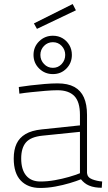

<svg xmlns="http://www.w3.org/2000/svg" viewBox="-20 -922 535 951"><path d="M179 9Q118 9 83 -27.5Q48 -64 48 -137Q48 -180 62 -210Q76 -240 106.5 -258Q137 -276 186 -281L376 -301V-353Q376 -418 348 -446.5Q320 -475 265 -475Q239 -475 204 -472Q169 -469 135 -465.5Q101 -462 76 -458L73 -491Q97 -495 131 -499Q165 -503 200.5 -506Q236 -509 265 -509Q316 -509 348 -491.5Q380 -474 395.5 -439.5Q411 -405 411 -353V-65Q413 -43 436.5 -34Q460 -25 486 -23L484 8Q467 8 451 5.5Q435 3 421 -3Q409 -8 399 -16Q389 -24 381 -34Q359 -25 325.5 -15Q292 -5 254 2Q216 9 179 9ZM180 -23Q215 -23 251.5 -29.5Q288 -36 321 -45.5Q354 -55 376 -64V-269L190 -250Q132 -244 108.5 -216.5Q85 -189 85 -137Q85 -82 109.5 -52.5Q134 -23 180 -23ZM242 -555Q202 -555 174 -582.5Q146 -610 146 -650Q146 -690 174 -717.5Q202 -745 242 -745Q269 -745 290 -732.5Q311 -720 323.5 -698.5Q336 -677 336 -650Q336 -610 309 -582.5Q282 -555 242 -555ZM242 -586Q268 -586 285.5 -605Q303 -624 303 -650Q303 -676 285.5 -694.5Q268 -713 242 -713Q216 -713 198 -694.5Q180 -676 180 -650Q180 -624 198 -605Q216 -586 242 -586ZM163 -779 148 -806 340 -902 356 -871Z"/></svg>

Font: TitilliumWeb ExtraLight
Style: Regular
Weight: 400
Designer: Mohamed Gaber, Accademia di Belle Arti di Urbino and others
Foundry: Kief Type Foundry, Accademia di Belle Arti di Urbino and others
Version: Version 3.000; ttfautohint (v1.8.2)